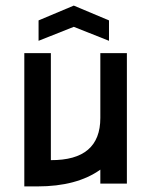

<svg xmlns="http://www.w3.org/2000/svg" viewBox="-20 -657 541 687"><path d="M370 -584V-511L244 -561L118 -511V-584L244 -637ZM339 -235V-467H434V0H339V-50Q255 10 114 10H67V-467H162V-84Q339 -83 339 -235Z"/></svg>

Font: Gulax
Style: Regular
Weight: 400
Designer: Morgan Gilbert
Foundry: VTF
Version: Version 1.001;hotconv 1.0.109;makeotfexe 2.5.65596